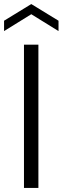

<svg xmlns="http://www.w3.org/2000/svg" viewBox="-42 -925 308 945"><path d="M0 0ZM0 0ZM147 0H76V-705H147ZM246 -772 112 -855 -22 -772V-823L112 -905L246 -823Z"/></svg>

Font: Ulagadi Sans Light
Style: Regular
Weight: 300
Designer: Ninad Kale (Devanagari), Jonny Pinhorn (Latin)
Foundry: Indian Type Foundry
Version: Version 3.01;March 29, 2020;FontCreator 12.0.0.2522 64-bit; 